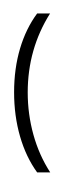

<svg xmlns="http://www.w3.org/2000/svg" viewBox="-20 -916 394 1204"><path d="M212.9 -831.5H293.9Q153.8 -608.9 153.8 -336.4Q153.8 -200.2 189.5 -71.5Q225.1 57.1 294.9 165H212.9Q143.1 68.8 105.7 -60.5Q68.4 -189.9 68.4 -337.4Q68.4 -485.8 105.7 -611.6Q143.1 -737.3 212.9 -831.5ZM247.1 -591.8ZM337.4 -896.5ZM244.1 267.6Z"/></svg>

Font: Noto Sans Gujarati UI
Style: Regular
Weight: 400
Designer: Monotype Design Team
Foundry: Monotype Imaging Inc.
Version: Version 1.03